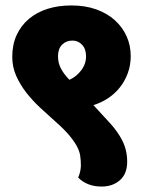

<svg xmlns="http://www.w3.org/2000/svg" viewBox="-20 -660 530 705"><path d="M460 -454Q460 -421 449.5 -392Q439 -363 420.5 -339.5Q402 -316 377 -299.5Q352 -283 323 -274L381 -211Q412 -178 429.5 -143Q447 -108 447 -66Q447 -22 420.5 1.5Q394 25 353 25Q300 25 267 -8Q272 -19 274.5 -31Q277 -43 277 -52Q277 -71 274.5 -88Q272 -105 262 -123.5Q252 -142 233.5 -164Q215 -186 182 -215Q155 -239 127 -265Q99 -291 76.5 -320Q54 -349 39.5 -381.5Q25 -414 25 -451Q25 -496 41 -531Q57 -566 86 -590.5Q115 -615 154.5 -627.5Q194 -640 242 -640Q293 -640 333.5 -625.5Q374 -611 402 -585.5Q430 -560 445 -526.5Q460 -493 460 -454ZM193 -453Q193 -428 204.5 -407Q216 -386 235 -367Q260 -378 278 -401.5Q296 -425 296 -453Q296 -480 281.5 -495.5Q267 -511 246 -511Q223 -511 208 -496Q193 -481 193 -453Z"/></svg>

Font: Baloo 2 ExtraBold
Style: Regular
Weight: 800
Designer: Sarang Kulkarni and Ek Type
Foundry: Ek Type
Version: Version 1.640;hotconv 1.0.111;makeotfexe 2.5.65597; ttfautoh